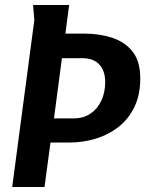

<svg xmlns="http://www.w3.org/2000/svg" viewBox="-20 -752 615 772"><path d="M258 -732 243 -617H317Q380 -617 431.5 -600Q483 -583 513.5 -544Q544 -505 544 -437Q544 -369 519.5 -320Q495 -271 454.5 -240Q414 -209 363.5 -194Q313 -179 261 -179H183L159 0H29L118 -671L113 -732ZM197 -276H277Q315 -276 343.5 -295Q372 -314 387.5 -347.5Q403 -381 403 -422Q403 -466 380 -492Q357 -518 310 -518H229Z"/></svg>

Font: Rosario Light
Style: Bold Italic
Weight: 700
Italic angle: -8.05°
Version: Version 1.101; ttfautohint (v1.8.1.43-b0c9)